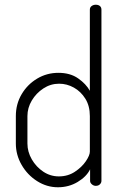

<svg xmlns="http://www.w3.org/2000/svg" viewBox="-20 -786 516 812"><path d="M225 6Q178 6 137 -20Q96 -46 71.5 -88.5Q47 -131 47 -179V-295Q47 -346 71.5 -387.5Q96 -429 137 -453.5Q178 -478 227 -478Q277 -478 310.5 -454.5Q344 -431 360 -402V-745Q360 -755 367.5 -760.5Q375 -766 385 -766Q396 -766 402.5 -760.5Q409 -755 409 -745V-21Q409 -13 402.5 -6.5Q396 0 385 0Q376 0 368.5 -6.5Q361 -13 361 -21V-70Q346 -39 308.5 -16.5Q271 6 225 6ZM229 -40Q267 -40 296.5 -59.5Q326 -79 343 -104Q360 -129 360 -145V-295Q360 -338 341 -368.5Q322 -399 292.5 -415.5Q263 -432 230 -432Q194 -432 163.5 -412Q133 -392 114.5 -361Q96 -330 96 -295V-179Q96 -144 114.5 -112Q133 -80 163 -60Q193 -40 229 -40Z"/></svg>

Font: Dosis Light
Style: Regular
Weight: 300
Designer: EdgarTolentino, PabloImpallari, IginoMarini
Foundry: EdgarTolentino, PabloImpallari, IginoMarini
Version: Version 3.001; ttfautohint (v1.8.2)